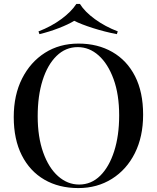

<svg xmlns="http://www.w3.org/2000/svg" viewBox="-20 -944 798 978"><path d="M380 -722Q478 -722 552.5 -679Q627 -636 668 -555.5Q709 -475 709 -360Q709 -248 667 -164Q625 -80 550 -33Q475 14 379 14Q280 14 206 -29Q132 -72 91 -153Q50 -234 50 -348Q50 -460 92.5 -544Q135 -628 209 -675Q283 -722 380 -722ZM376 -704Q314 -704 268 -659Q222 -614 197 -535Q172 -456 172 -352Q172 -246 200 -167.5Q228 -89 276 -46.5Q324 -4 383 -4Q445 -4 490.5 -49Q536 -94 561.5 -173.5Q587 -253 587 -356Q587 -463 558.5 -541Q530 -619 482.5 -661.5Q435 -704 376 -704ZM387 -924Q412 -884 463.5 -846.5Q515 -809 580 -784L575 -770Q513 -782 453.5 -801Q394 -820 358 -838Q329 -820 280 -801Q231 -782 181 -770L176 -784Q241 -809 292 -846.5Q343 -884 369 -924Z"/></svg>

Font: Playfair Display Medium
Style: Regular
Weight: 500
Designer: Claus Eggers Sørensen
Foundry: Claus Eggers Sørensen
Version: Version 1.203